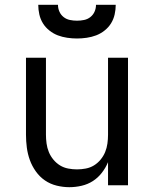

<svg xmlns="http://www.w3.org/2000/svg" viewBox="-20 -770 640 798"><path d="M268 8Q242 8 215.5 1.5Q189 -5 167 -20Q145 -35 129 -57.5Q113 -80 104 -105Q95 -130 91.5 -156.5Q88 -183 88 -210V-530H171V-210Q171 -192 173.5 -173.5Q176 -155 183 -138Q190 -121 202 -106.5Q214 -92 229.5 -82.5Q245 -73 263.5 -69.5Q282 -66 300 -66Q318 -66 336.5 -69.5Q355 -73 370.5 -82.5Q386 -92 398 -106.5Q410 -121 417 -138Q424 -155 426.5 -173.5Q429 -192 429 -210V-530H512V0H429V-96Q419 -72 403 -51.5Q387 -31 366 -17.5Q345 -4 319.5 2Q294 8 268 8ZM300 -610Q280 -610 259.5 -613Q239 -616 220.5 -623Q202 -630 185.5 -643Q169 -656 158.5 -673Q148 -690 143.5 -710Q139 -730 139 -750H221Q221 -735 227 -721.5Q233 -708 244.5 -699Q256 -690 270.5 -687Q285 -684 300 -684Q315 -684 329.5 -687Q344 -690 355.5 -699Q367 -708 373 -721.5Q379 -735 379 -750H461Q461 -730 456.5 -710Q452 -690 441.5 -673Q431 -656 414.5 -643Q398 -630 379.5 -623Q361 -616 340.5 -613Q320 -610 300 -610Z"/></svg>

Font: Iosevka Mono
Style: Regular
Weight: 400
Designer: Belleve Invis
Foundry: Belleve Invis
Version: Version 11.1.1